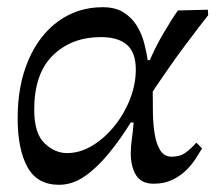

<svg xmlns="http://www.w3.org/2000/svg" viewBox="-20 -499 602 533"><path d="M144 14Q83 14 56 -35.5Q29 -85 29 -171Q29 -263 59 -332.5Q89 -402 142.5 -440.5Q196 -479 265 -479Q301 -479 324 -464Q347 -449 360.5 -426.5Q374 -404 380.5 -378.5Q387 -353 390 -332H412L404 -244Q404 -217 404.5 -185.5Q405 -154 409.5 -126.5Q414 -99 425 -81.5Q436 -64 457 -64Q480 -64 495.5 -75.5Q511 -87 525 -103L541 -87Q535 -78 525 -61.5Q515 -45 499 -28.5Q483 -12 460 -0.5Q437 11 407 11Q372 11 357.5 -13Q343 -37 343 -74Q343 -92 346 -113Q349 -134 351 -159H343Q314 -112 281.5 -72.5Q249 -33 215 -9.5Q181 14 144 14ZM166 -74Q202 -74 236 -94.5Q270 -115 297.5 -149Q325 -183 341 -224Q357 -265 357 -306Q357 -353 332.5 -374.5Q308 -396 260 -396Q179 -396 127 -345.5Q75 -295 75 -194Q75 -129 103.5 -101.5Q132 -74 166 -74ZM393 -228 389 -315Q407 -361 432.5 -404.5Q458 -448 474 -470L557 -472L558 -457Q550 -447 532 -423.5Q514 -400 492 -370.5Q470 -341 449 -311Q428 -281 413 -258.5Q398 -236 393 -228Z"/></svg>

Font: STIX Two Text
Style: Italic
Weight: 400
Italic angle: -12°
Designer: Ross Mills, John Hudson & Paul Hanslow, Tiro Typeworks Ltd; with prior portions MicroPress Inc. and Coen Hoffman, Elsevi
Foundry: Tiro Typeworks Ltd
Version: Version 2.13 b171